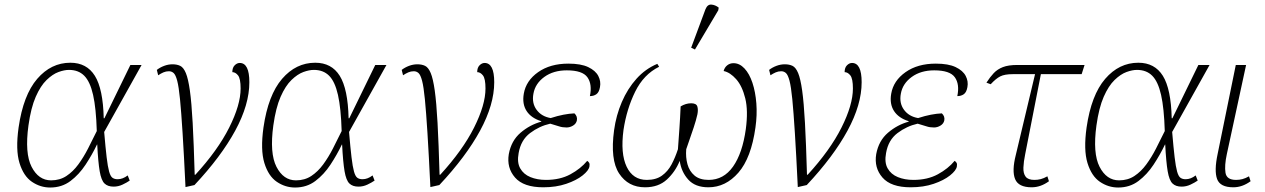

<svg xmlns="http://www.w3.org/2000/svg" viewBox="-20 -826 5648 857"><path d="M204 11Q160 11 122.5 -14.5Q85 -40 67 -98.5Q49 -157 63 -257Q84 -402 146 -474Q208 -546 294 -546Q367 -546 403.5 -487.5Q440 -429 443 -298H446L562 -536H612L445 -237Q451 -166 456 -124Q461 -82 467 -60.5Q473 -39 482 -32.5Q491 -26 505 -26Q528 -26 550 -43L559 -20Q546 -11 527 -2Q508 7 487 7Q461 7 446.5 -7Q432 -21 425 -61.5Q418 -102 414 -181H413Q391 -135 362 -91Q333 -47 294.5 -18Q256 11 204 11ZM208 -21Q247 -21 276.5 -40.5Q306 -60 329.5 -92Q353 -124 373 -163Q393 -202 412 -241Q409 -343 395.5 -402.5Q382 -462 356 -488Q330 -514 288 -514Q267 -514 241 -504.5Q215 -495 188 -469Q161 -443 139.5 -394Q118 -345 107 -266Q90 -142 121 -81.5Q152 -21 208 -21Z M680 -514Q694 -525 712.5 -532Q731 -539 750 -539Q770 -539 784.5 -532Q799 -525 809.5 -500Q820 -475 827.5 -422Q835 -369 840 -277.5Q845 -186 849 -46H852Q952 -155 1003 -256.5Q1054 -358 1054 -431Q1054 -475 1042.5 -489.5Q1031 -504 1017 -504Q1017 -524 1027.5 -534.5Q1038 -545 1050 -545Q1093 -545 1093 -459Q1093 -359 1030 -243Q967 -127 848 0L808 9Q801 -137 795 -232Q789 -327 783.5 -383Q778 -439 771 -465.5Q764 -492 755 -500Q746 -508 734 -508Q721 -508 709.5 -503Q698 -498 686 -490Z M1297 11Q1253 11 1215.5 -14.5Q1178 -40 1160 -98.5Q1142 -157 1156 -257Q1177 -402 1239 -474Q1301 -546 1387 -546Q1460 -546 1496.5 -487.5Q1533 -429 1536 -298H1539L1655 -536H1705L1538 -237Q1544 -166 1549 -124Q1554 -82 1560 -60.5Q1566 -39 1575 -32.5Q1584 -26 1598 -26Q1621 -26 1643 -43L1652 -20Q1639 -11 1620 -2Q1601 7 1580 7Q1554 7 1539.5 -7Q1525 -21 1518 -61.5Q1511 -102 1507 -181H1506Q1484 -135 1455 -91Q1426 -47 1387.5 -18Q1349 11 1297 11ZM1301 -21Q1340 -21 1369.5 -40.5Q1399 -60 1422.5 -92Q1446 -124 1466 -163Q1486 -202 1505 -241Q1502 -343 1488.5 -402.5Q1475 -462 1449 -488Q1423 -514 1381 -514Q1360 -514 1334 -504.5Q1308 -495 1281 -469Q1254 -443 1232.5 -394Q1211 -345 1200 -266Q1183 -142 1214 -81.5Q1245 -21 1301 -21Z M1773 -514Q1787 -525 1805.5 -532Q1824 -539 1843 -539Q1863 -539 1877.5 -532Q1892 -525 1902.5 -500Q1913 -475 1920.5 -422Q1928 -369 1933 -277.5Q1938 -186 1942 -46H1945Q2045 -155 2096 -256.5Q2147 -358 2147 -431Q2147 -475 2135.5 -489.5Q2124 -504 2110 -504Q2110 -524 2120.5 -534.5Q2131 -545 2143 -545Q2186 -545 2186 -459Q2186 -359 2123 -243Q2060 -127 1941 0L1901 9Q1894 -137 1888 -232Q1882 -327 1876.5 -383Q1871 -439 1864 -465.5Q1857 -492 1848 -500Q1839 -508 1827 -508Q1814 -508 1802.5 -503Q1791 -498 1779 -490Z M2405 10Q2317 10 2279 -33.5Q2241 -77 2251 -138Q2262 -198 2303.5 -233.5Q2345 -269 2396 -283V-285Q2351 -299 2330.5 -330.5Q2310 -362 2318 -408Q2328 -466 2382 -504Q2436 -542 2517 -542Q2573 -542 2605.5 -526.5Q2638 -511 2650.5 -487Q2663 -463 2658 -437Q2654 -414 2642 -405.5Q2630 -397 2613 -397Q2624 -450 2602 -481Q2580 -512 2510 -512Q2450 -512 2409.5 -482.5Q2369 -453 2361 -408Q2353 -366 2375 -336Q2397 -306 2438 -299Q2469 -309 2495 -314Q2521 -319 2544 -320Q2558 -307 2555 -289Q2552 -274 2538 -265.5Q2524 -257 2509 -257Q2490 -257 2475.5 -262Q2461 -267 2436 -274Q2387 -263 2346 -232Q2305 -201 2295 -143Q2287 -101 2302 -74.5Q2317 -48 2347.5 -35.5Q2378 -23 2417 -23Q2480 -23 2526 -48Q2572 -73 2601 -108Q2606 -105 2609.5 -99.5Q2613 -94 2611 -83Q2608 -65 2580.5 -43Q2553 -21 2507.5 -5.5Q2462 10 2405 10Z M2721 -245Q2730 -311 2755.5 -370.5Q2781 -430 2821 -474.5Q2861 -519 2914 -541L2922 -528Q2853 -494 2815 -416.5Q2777 -339 2763 -246Q2749 -141 2777 -82Q2805 -23 2867 -23Q2908 -23 2934.5 -42Q2961 -61 2977.5 -92Q2994 -123 3006 -160Q3009 -202 3012.5 -251.5Q3016 -301 3018 -351Q3041 -365 3065 -365Q3088 -365 3092.5 -351Q3097 -337 3093 -316Q3087 -289 3076.5 -257.5Q3066 -226 3056.5 -199Q3047 -172 3043 -160Q3040 -124 3048.5 -93Q3057 -62 3080 -42.5Q3103 -23 3143 -23Q3210 -23 3252 -82.5Q3294 -142 3309 -250Q3320 -332 3306.5 -387Q3293 -442 3266 -472.5Q3239 -503 3210 -509Q3214 -525 3226 -534.5Q3238 -544 3254 -544Q3281 -544 3303 -520.5Q3325 -497 3338.5 -456.5Q3352 -416 3356 -364.5Q3360 -313 3352 -257Q3333 -121 3276 -55.5Q3219 10 3142 10Q3083 10 3052 -24.5Q3021 -59 3014 -108Q2994 -59 2956.5 -24.5Q2919 10 2859 10Q2784 10 2743.5 -51.5Q2703 -113 2721 -245ZM3082 -605 3065 -613 3129 -785Q3138 -807 3155.5 -805.5Q3173 -804 3188 -792L3186 -780Z M3413 -514Q3427 -525 3445.5 -532Q3464 -539 3483 -539Q3503 -539 3517.5 -532Q3532 -525 3542.5 -500Q3553 -475 3560.5 -422Q3568 -369 3573 -277.5Q3578 -186 3582 -46H3585Q3685 -155 3736 -256.5Q3787 -358 3787 -431Q3787 -475 3775.5 -489.5Q3764 -504 3750 -504Q3750 -524 3760.5 -534.5Q3771 -545 3783 -545Q3826 -545 3826 -459Q3826 -359 3763 -243Q3700 -127 3581 0L3541 9Q3534 -137 3528 -232Q3522 -327 3516.5 -383Q3511 -439 3504 -465.5Q3497 -492 3488 -500Q3479 -508 3467 -508Q3454 -508 3442.5 -503Q3431 -498 3419 -490Z M4045 10Q3957 10 3919 -33.5Q3881 -77 3891 -138Q3902 -198 3943.5 -233.5Q3985 -269 4036 -283V-285Q3991 -299 3970.5 -330.5Q3950 -362 3958 -408Q3968 -466 4022 -504Q4076 -542 4157 -542Q4213 -542 4245.5 -526.5Q4278 -511 4290.5 -487Q4303 -463 4298 -437Q4294 -414 4282 -405.5Q4270 -397 4253 -397Q4264 -450 4242 -481Q4220 -512 4150 -512Q4090 -512 4049.5 -482.5Q4009 -453 4001 -408Q3993 -366 4015 -336Q4037 -306 4078 -299Q4109 -309 4135 -314Q4161 -319 4184 -320Q4198 -307 4195 -289Q4192 -274 4178 -265.5Q4164 -257 4149 -257Q4130 -257 4115.5 -262Q4101 -267 4076 -274Q4027 -263 3986 -232Q3945 -201 3935 -143Q3927 -101 3942 -74.5Q3957 -48 3987.5 -35.5Q4018 -23 4057 -23Q4120 -23 4166 -48Q4212 -73 4241 -108Q4246 -105 4249.5 -99.5Q4253 -94 4251 -83Q4248 -65 4220.5 -43Q4193 -21 4147.5 -5.5Q4102 10 4045 10Z M4585 10Q4526 10 4511 -26.5Q4496 -63 4514 -134L4600 -495H4501Q4464 -495 4444.5 -485Q4425 -475 4402 -450L4383 -457Q4399 -482 4415.5 -499.5Q4432 -517 4456.5 -526.5Q4481 -536 4521 -536H4821L4808 -495H4626L4556 -138Q4549 -104 4548 -78Q4547 -52 4558 -37.5Q4569 -23 4597 -23Q4612 -23 4625.5 -26.5Q4639 -30 4655 -39L4662 -17Q4625 10 4585 10Z M4971 11Q4927 11 4889.5 -14.5Q4852 -40 4834 -98.5Q4816 -157 4830 -257Q4851 -402 4913 -474Q4975 -546 5061 -546Q5134 -546 5170.5 -487.5Q5207 -429 5210 -298H5213L5329 -536H5379L5212 -237Q5218 -166 5223 -124Q5228 -82 5234 -60.5Q5240 -39 5249 -32.5Q5258 -26 5272 -26Q5295 -26 5317 -43L5326 -20Q5313 -11 5294 -2Q5275 7 5254 7Q5228 7 5213.5 -7Q5199 -21 5192 -61.5Q5185 -102 5181 -181H5180Q5158 -135 5129 -91Q5100 -47 5061.5 -18Q5023 11 4971 11ZM4975 -21Q5014 -21 5043.5 -40.5Q5073 -60 5096.5 -92Q5120 -124 5140 -163Q5160 -202 5179 -241Q5176 -343 5162.5 -402.5Q5149 -462 5123 -488Q5097 -514 5055 -514Q5034 -514 5008 -504.5Q4982 -495 4955 -469Q4928 -443 4906.5 -394Q4885 -345 4874 -266Q4857 -142 4888 -81.5Q4919 -21 4975 -21Z M5485 10Q5426 10 5412.5 -27Q5399 -64 5415 -139L5496 -536H5542L5456 -138Q5445 -87 5450 -55Q5455 -23 5497 -23Q5512 -23 5525.5 -26.5Q5539 -30 5555 -39L5562 -17Q5525 10 5485 10Z"/></svg>

Font: Noto Serif ExtraLight
Style: Italic
Weight: 200
Italic angle: -12°
Designer: Monotype Design Team
Foundry: Monotype Imaging Inc.
Version: Version 2.014; ttfautohint (v1.8.4.7-5d5b)